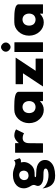

<svg xmlns="http://www.w3.org/2000/svg" viewBox="1264 -2090 1063 3630"><g transform="rotate(-90 1795.0 -274.5)"><path d="M115 -38 123 -30C151 -2 204 15 261 15C337 15 389 15 415 35H416V36C420 41 422 47 423 55C424 66 420 74 414 82V83H413C358 129 173 126 75 33V32C68 24 60 15 53 4L50 1L48 3C58 63 72 128 116 173L124 181C159 216 210 238 294 237C409 235 489 208 535 161L542 154C571 125 586 90 586 47C586 7 575 -27 548 -55L541 -62C505 -98 443 -121 336 -121C303 -121 278 -122 265 -129L263 -130V-133C263 -133 262 -134 262 -137C262 -140 262 -141 263 -143V-146L266 -147C277 -151 299 -151 348 -152C410 -155 453 -178 482 -209L489 -217C527 -256 543 -305 546 -335C548 -354 546 -378 541 -404L539 -411L546 -410C560 -408 591 -407 607 -423L614 -430C616 -432 617 -433 619 -437L582 -536L579 -540C563 -529 551 -511 501 -516C420 -534 403 -562 299 -561C216 -560 150 -536 107 -493L100 -486C68 -453 50 -409 50 -354C50 -286 92 -227 92 -227C140 -154 95 -135 95 -87C95 -68 102 -53 115 -38ZM231 -414V-415C245 -429 265 -439 288 -442C317 -445 343 -437 362 -420V-419C374 -405 383 -386 384 -365C386 -338 377 -311 361 -292L360 -291C346 -277 325 -268 301 -266C273 -263 246 -272 227 -289H226V-290C213 -304 207 -323 206 -343C204 -371 214 -394 231 -414Z M912 -457 904 -448V-516L900 -520H727L723 -516V3L727 7H897L901 3L904 -272C904 -281 908 -321 933 -351C948 -366 970 -377 1000 -377C1046 -377 1078 -359 1089 -351L1092 -354L1164 -500L1160 -504C1157 -506 1113 -535 1051 -535C994 -535 953 -501 929 -475H928L921 -468C918 -464 915 -460 912 -457ZM921 -464Z M1503 -346H1504C1525 -367 1555 -380 1587 -380C1618 -380 1646 -369 1668 -347C1687 -324 1700 -293 1700 -256C1700 -221 1689 -190 1669 -166C1649 -146 1619 -133 1587 -133C1553 -133 1524 -145 1503 -166H1502C1484 -188 1472 -219 1472 -256C1472 -292 1484 -323 1503 -346ZM1864 -482 1856 -491C1804 -544 1593 -535 1534 -535C1467 -535 1412 -509 1368 -465L1360 -457C1311 -407 1282 -335 1282 -256C1282 -177 1311 -105 1359 -56L1366 -49C1409 -5 1466 22 1534 22C1597 22 1651 -5 1689 -43L1698 -51V3L1702 7H1871L1875 3V-458C1875 -468 1871 -475 1864 -482Z M2517 -510H2022L2018 -506V-375L2022 -371H2225L1977 4L1980 7H2497L2502 3V-128L2497 -132H2272L2520 -507Z M2658 -637 2665 -630C2679 -616 2698 -606 2720 -606C2741 -606 2760 -615 2775 -629L2782 -637C2797 -652 2807 -673 2807 -696C2807 -719 2797 -740 2782 -755L2775 -762C2761 -776 2742 -786 2720 -786C2699 -786 2680 -777 2665 -763L2658 -755C2643 -740 2633 -719 2633 -696C2633 -673 2643 -652 2658 -637ZM2631 7H2807L2811 3V-529L2807 -533H2631L2627 -529V3Z M3157 -346H3158C3179 -367 3209 -380 3241 -380C3272 -380 3300 -369 3322 -347C3341 -324 3354 -293 3354 -256C3354 -221 3343 -190 3323 -166C3303 -146 3273 -133 3241 -133C3207 -133 3178 -145 3157 -166H3156C3138 -188 3126 -219 3126 -256C3126 -292 3138 -323 3157 -346ZM3518 -482 3510 -491C3458 -544 3247 -535 3188 -535C3121 -535 3066 -509 3022 -465L3014 -457C2965 -407 2936 -335 2936 -256C2936 -177 2965 -105 3013 -56L3020 -49C3063 -5 3120 22 3188 22C3251 22 3305 -5 3343 -43L3352 -51V3L3356 7H3525L3529 3V-458C3529 -468 3525 -475 3518 -482Z"/></g></svg>

Font: Hussar Woodtype
Style: Bd
Weight: 900
Foundry: Cannot Into Space Fonts
Version: Version 1.07